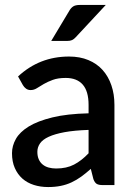

<svg xmlns="http://www.w3.org/2000/svg" viewBox="-20 -748 542 776"><path d="M338 -223Q280.5 -221 241 -213.8Q201.5 -206.5 177 -195.2Q152.5 -184 141.8 -168.5Q131 -153 131 -134.5Q131 -116.5 136.8 -103.8Q142.5 -91 152.8 -82.8Q163 -74.5 176.8 -70.8Q190.5 -67 207 -67Q249 -67 279.2 -82.8Q309.5 -98.5 338 -128.5ZM53 -439Q139.5 -519.5 259 -519.5Q303 -519.5 337.2 -505.2Q371.5 -491 394.8 -465Q418 -439 430.2 -403.2Q442.5 -367.5 442.5 -324V0H394.5Q379 0 371 -4.8Q363 -9.5 357.5 -24L347 -65.5Q327.5 -48 308.5 -34.2Q289.5 -20.5 269.2 -11Q249 -1.5 225.8 3.2Q202.5 8 174.5 8Q143.5 8 116.8 -0.5Q90 -9 70.5 -26.2Q51 -43.5 39.8 -69Q28.5 -94.5 28.5 -129Q28.5 -158.5 44.2 -186.5Q60 -214.5 96.2 -236.8Q132.5 -259 191.8 -273.5Q251 -288 338 -290V-324Q338 -379 314.5 -406Q291 -433 245.5 -433Q214.5 -433 193.5 -425.2Q172.5 -417.5 157 -408.5Q141.5 -399.5 129.5 -391.8Q117.5 -384 104 -384Q93 -384 85.2 -389.8Q77.5 -395.5 72.5 -404ZM407.5 -728 287 -598.5Q279 -589.5 271.2 -586Q263.5 -582.5 251 -582.5H187L259.5 -703.5Q266.5 -716 275.8 -722Q285 -728 303 -728Z"/></svg>

Font: LatoLatin Semibold
Style: Regular
Weight: 600
Designer: Lukasz Dziedzic with Adam Twardoch and Botio Nikoltchev
Foundry: tyPoland Lukasz Dziedzic
Version: Version 2.015; 2015-08-06; http://www.latofonts.com/